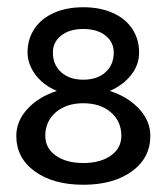

<svg xmlns="http://www.w3.org/2000/svg" viewBox="-20 -505 460 530"><path d="M126 -360Q126 -326 149 -305.5Q172 -285 210 -285Q248 -285 271 -305.5Q294 -326 294 -360Q294 -389 271 -407Q248 -425 210 -425Q172 -425 149 -407Q126 -389 126 -360ZM105 -130Q105 -96 134 -75.5Q163 -55 210 -55Q257 -55 286 -75.5Q315 -96 315 -130Q315 -170 286 -195Q257 -220 210 -220Q163 -220 134 -195Q105 -170 105 -130ZM25 -130Q25 -171 56 -204.5Q87 -238 137 -254Q113 -264 95 -280Q77 -296 66.5 -317Q56 -338 56 -360Q56 -397 75 -425.5Q94 -454 129 -469.5Q164 -485 210 -485Q256 -485 291 -469.5Q326 -454 345 -425.5Q364 -397 364 -360Q364 -326 342 -298Q320 -270 283 -254Q333 -238 364 -204.5Q395 -171 395 -130Q395 -69 344 -32Q293 5 210 5Q127 5 76 -32Q25 -69 25 -130Z"/></svg>

Font: Glametrix
Style: Bold
Weight: 700
Designer: gluk
Foundry: gluk
Version: Version 0.40